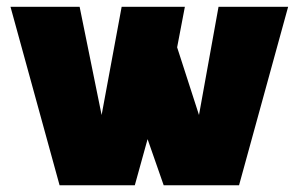

<svg xmlns="http://www.w3.org/2000/svg" viewBox="-20 -551 887 571"><path d="M690.9 0H466.8L418.9 -137.2L380.9 0H157.2L11.2 -530.8H216.8L282.2 -209L341.8 -530.8H529.8L506.8 -410.2L571.8 -209L629.9 -530.8H836.9Z"/></svg>

Font: Squarion Black
Style: Regular
Weight: 900
Designer: Natanael Gama
Version: Version 1.00;September 12, 2019;FontCreator 11.5.0.2425 64-b